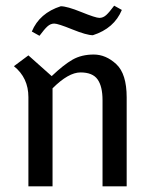

<svg xmlns="http://www.w3.org/2000/svg" viewBox="-20 -656 540 676"><path d="M426 -313V0H341V-303Q341 -352 323.5 -376.5Q306 -401 263.5 -401Q221 -401 165 -345V0H80V-314Q80 -382 29 -423L80 -461L162 -388Q204 -428 235.5 -446Q267 -464 310 -464Q353 -464 389.5 -430Q426 -396 426 -313ZM119 -530 92 -545Q119 -610 194 -634Q216 -634 266.5 -613.5Q317 -593 330 -593Q343 -593 354 -603Q365 -613 382 -636L409 -621Q382 -556 307 -532Q285 -532 234.5 -552.5Q184 -573 171 -573Q158 -573 147 -563Q136 -553 119 -530Z"/></svg>

Font: Belleza
Style: Regular
Weight: 400
Designer: Eduardo Rodriguez Tunni
Foundry: Eduardo Rodriguez Tunni
Version: Version 1.001